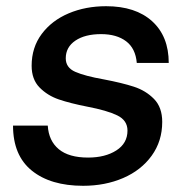

<svg xmlns="http://www.w3.org/2000/svg" viewBox="-20 -588 606 619"><path d="M22 -183H134Q137 -134 169.5 -107Q202 -80 264 -80Q319 -80 355 -103Q391 -126 391 -167Q391 -200 358 -216Q325 -232 262 -244Q206 -255 169.5 -267.5Q133 -280 107.5 -306Q82 -332 82 -376Q82 -435 114.5 -478.5Q147 -522 201.5 -545Q256 -568 322 -568Q417 -568 470.5 -519.5Q524 -471 524 -385H421Q417 -432 386.5 -455Q356 -478 306 -478Q254 -478 223 -457Q192 -436 192 -400Q192 -370 222.5 -356.5Q253 -343 315 -332Q373 -321 411.5 -308.5Q450 -296 476.5 -269Q503 -242 503 -195Q503 -133 469 -86Q435 -39 377 -14Q319 11 248 11Q143 11 82.5 -38Q22 -87 22 -183Z"/></svg>

Font: Open Sauce One Medium Italic
Style: Regular
Weight: 500
Italic angle: -10°
Designer: Alfredo Marco Pradil
Foundry: Creative Sauce Fz LLC
Version: Version 1.477